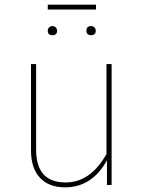

<svg xmlns="http://www.w3.org/2000/svg" viewBox="-20 -794 616 824"><path d="M392 -753H185V-774H392ZM225 -662Q225 -643 205 -643Q185 -643 185 -662Q185 -670 190.5 -676Q196 -682 205 -682Q214 -682 219.5 -676Q225 -670 225 -662ZM371 -682Q380 -682 385.5 -676Q391 -670 391 -662Q391 -643 371 -643Q351 -643 351 -662Q351 -682 371 -682ZM459 -519V0H439V-106Q375 10 259 10Q190 10 151.5 -31Q113 -72 113 -149V-519H135V-151Q135 -11 262 -11Q368 -11 437 -133V-519Z"/></svg>

Font: FiraGO Thin
Style: Regular
Weight: 100
Designer: bBox Type
Foundry: bBox Type GmbH
Version: Version 1.001;PS 001.001;hotconv 1.0.88;makeotf.lib2.5.64775